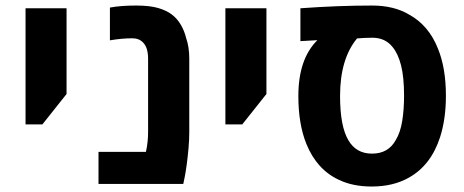

<svg xmlns="http://www.w3.org/2000/svg" viewBox="-20 -661 1666 690"><path d="M71.8 -213.9V-631.3H219.2V-323.2L132.3 -213.9Z M334 0V-115.2H504.4Q512.2 -149.4 512.2 -187V-450.7Q512.2 -468.3 508.1 -483.2Q503.9 -498 494.6 -507.8Q480 -523.4 455.6 -523.4Q437.5 -523.4 418.2 -521.7Q398.9 -520 375 -516.1V-633.8Q413.1 -641.1 469.7 -641.1Q517.6 -641.1 548.1 -632.3Q578.6 -623.5 598.1 -608.4Q617.7 -593.3 630.4 -571Q643.1 -548.8 648.9 -524.4Q660.2 -492.2 660.2 -450.7V-187Q660.2 -159.2 657.5 -128.4Q654.8 -97.7 651.1 -70.3Q647.5 -43 644 -25.9L638.7 0Z M790 -213.9V-631.3H937.5V-323.2L850.6 -213.9Z M1315.9 9.3Q1248 9.3 1198.2 -14.6Q1118.7 -51.3 1081.1 -143.6Q1052.2 -215.3 1052.2 -315.9Q1052.2 -448.2 1119.6 -515.6L1120.6 -516.6L1059.6 -513.2V-631.3Q1127.9 -636.2 1192.1 -638.7Q1256.3 -641.1 1316.9 -641.1Q1395.5 -641.1 1449.7 -608.9Q1520.5 -570.3 1553.7 -486.8Q1582.5 -416.5 1582.5 -316.9Q1582.5 -233.4 1561.5 -168Q1528.8 -66.9 1449.2 -22.5Q1393.1 9.3 1315.9 9.3ZM1316.9 -108.9Q1375.5 -108.9 1402.3 -157.7Q1418.9 -185.1 1425.5 -226.3Q1432.1 -267.6 1432.1 -316.4Q1432.1 -383.3 1421.4 -425.8Q1410.6 -468.3 1390.6 -492.2Q1364.3 -525.4 1318.4 -525.4Q1302.7 -525.4 1289.6 -524.7Q1276.4 -523.9 1263.2 -522.9Q1202.1 -449.2 1202.1 -315.9Q1202.1 -207.5 1231.9 -157.2Q1259.8 -108.9 1316.9 -108.9Z"/></svg>

Font: Open Sans
Style: Bold
Weight: 700
Designer: Monotype Design Team
Foundry: Monotype Imaging Inc.
Version: Version 3.000; ttfautohint (v1.8.4)